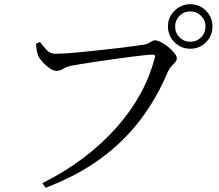

<svg xmlns="http://www.w3.org/2000/svg" viewBox="-20 -846 1040 910"><path d="M181 22Q289 -32 376.5 -98.5Q464 -165 531.5 -241Q599 -317 644.5 -399.5Q690 -482 713 -570Q717 -582 713 -584.5Q709 -587 701 -587Q690 -587 662 -584Q634 -581 595 -576Q556 -571 513.5 -565Q471 -559 431.5 -553Q392 -547 361 -542Q330 -537 316 -534Q296 -530 279.5 -520Q263 -510 248 -510Q233 -510 214.5 -523Q196 -536 181 -553Q166 -570 161 -582Q157 -593 154.5 -606Q152 -619 151 -639L170 -647Q183 -629 200 -610Q217 -591 244 -591Q258 -591 291 -593Q324 -595 368 -599.5Q412 -604 458.5 -609Q505 -614 548 -619Q591 -624 622.5 -628.5Q654 -633 666 -635Q679 -638 686.5 -642.5Q694 -647 700.5 -651Q707 -655 715 -655Q726 -655 743.5 -646Q761 -637 778 -623Q795 -609 806.5 -594.5Q818 -580 818 -570Q818 -559 810 -550.5Q802 -542 792.5 -532Q783 -522 775 -505Q723 -380 644 -276.5Q565 -173 454.5 -92.5Q344 -12 196 44ZM882 -615Q838 -615 807 -646Q776 -677 776 -721Q776 -764 807 -795Q838 -826 882 -826Q926 -826 956.5 -795Q987 -764 987 -721Q987 -677 956.5 -646Q926 -615 882 -615ZM882 -648Q912 -648 933 -669Q954 -690 954 -721Q954 -750 933 -771Q912 -792 882 -792Q852 -792 831 -771Q810 -750 810 -721Q810 -690 831 -669Q852 -648 882 -648Z"/></svg>

Font: Noto Serif SC ExtraLight
Style: Regular
Weight: 400
Version: Version 2.002-H1;hotconv 1.1.0;makeotfexe 2.6.0